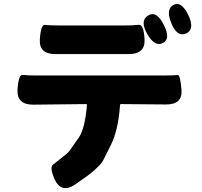

<svg xmlns="http://www.w3.org/2000/svg" viewBox="-20 -891 1040 987"><path d="M367 57Q293 107 258 25Q235 -31 252 -44Q285 -70 317 -96Q332 -108 339 -118Q363 -151 386 -185Q417 -232 427 -351Q427 -356 422 -356L152 -353Q66 -352 70 -430Q75 -509 97 -506Q119 -503 166 -503H821Q881 -503 893.5 -505.5Q906 -508 913 -430Q919 -353 833 -354L603 -356Q597 -356 597 -350Q588 -222 550 -146Q531 -109 513 -72Q505 -54 484 -34Q451 -1 412 25ZM737 -716Q698 -785 741 -811Q784 -838 821 -765Q859 -692 818 -670Q776 -648 737 -716ZM937 -719Q891 -699 861 -771Q831 -844 872 -866Q912 -887 948 -814Q983 -740 937 -719ZM723 -690Q728 -613 642 -613H265Q179 -613 185 -690Q190 -766 211.5 -763Q233 -760 295 -760H612Q665 -760 692 -763.5Q719 -767 723 -690Z"/></svg>

Font: Resource Han Rounded TW Heavy
Style: Regular
Weight: 900
Designer: Cyano Hao (round all glyphs); Ryoko NISHIZUKA 西塚涼子 (kana, bopomofo & ideographs); Paul D. Hunt (Latin, Greek & Cyrillic)
Foundry: Cyano Hao
Version: 0.990